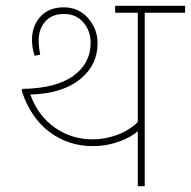

<svg xmlns="http://www.w3.org/2000/svg" viewBox="-20 -642 658 662"><path d="M455.1 0V-189.9Q431.2 -168 388.7 -153.1Q346.2 -138.2 300.3 -138.2Q215.8 -138.2 150.6 -187Q85.4 -235.8 54.7 -329.1L56.6 -335.4Q173.3 -337.4 232.9 -380.4Q292.5 -423.3 292.5 -494.6Q292.5 -535.2 267.6 -564.5Q242.7 -593.8 200.7 -593.8Q158.7 -593.8 136 -567.9Q113.3 -542 113.3 -502.4Q113.3 -480.5 118.7 -453.6L99.6 -449.7Q90.3 -476.6 90.3 -503.9Q90.3 -553.2 119.6 -585Q148.9 -616.7 200 -616.7Q251 -616.7 283.7 -579.6Q316.4 -542.5 316.4 -492.7Q316.4 -417 255.4 -368.2Q194.3 -319.3 84.5 -315.9Q111.8 -241.7 169.4 -201.7Q227.1 -161.6 299.8 -161.6Q342.8 -161.6 384.3 -177Q425.8 -192.4 455.1 -221.2V-598.1H377V-622.1H618.2V-598.1H479V0Z"/></svg>

Font: Yantramanav Thin
Style: Regular
Weight: 250
Version: Version 1.001;PS 1.0;hotconv 1.0.72;makeotf.lib2.5.5900; ttf